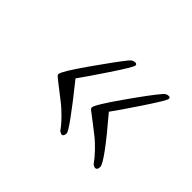

<svg xmlns="http://www.w3.org/2000/svg" viewBox="-75 -574 570 570"><g transform="rotate(45 210.0 -289.0)"><path d="M369 -436Q369 -429 328 -367.5Q287 -306 270 -283Q368 -168 368 -149Q368 -136 359 -136Q358 -136 357 -136L349 -140Q337 -157 321 -173.5Q305 -190 294 -199Q283 -208 260 -225.5Q237 -243 228 -250Q225 -253 225 -256Q225 -267 274.5 -337.5Q324 -408 344 -431Q352 -442 363 -442Q369 -442 369 -436ZM229 -436Q229 -429 188 -367.5Q147 -306 130 -283Q227 -162 227 -149Q227 -136 218 -136Q218 -136 217 -136L209 -140Q197 -157 180.5 -173.5Q164 -190 153.5 -198.5Q143 -207 119.5 -225Q96 -243 88 -250Q85 -253 85 -256Q85 -267 133 -335.5Q181 -404 203 -431Q211 -442 222 -442Q229 -442 229 -436Z"/></g></svg>

Font: Bilbo Swash Caps
Style: Regular
Weight: 400
Designer: Robert E. Leuschke
Foundry: Robert E. Leuschke
Version: Version 1.003